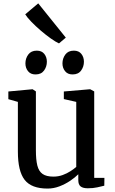

<svg xmlns="http://www.w3.org/2000/svg" viewBox="-20 -1087 669 1118"><path d="M491.1 9.3Q463.5 9.3 449.7 -1.2Q435.9 -11.7 435.9 -38.2V-72.3Q417.3 -53.6 388.8 -34.3Q360.3 -15.1 326.4 -2Q292.5 11 256.9 11Q163.2 11 123.6 -39.6Q84.1 -90.3 84.1 -204.3V-493.7L28.6 -509.5V-554.3L168.9 -567.3H169.9L189 -554.7V-211.7Q189 -156.8 197.4 -123.2Q205.9 -89.5 227.9 -74.1Q250 -58.6 290.8 -58.6Q320.2 -58.6 345.4 -68Q370.6 -77.3 390.7 -90.4Q410.8 -103.4 424 -115.2V-493.7L351.7 -510.1V-554.3L503.8 -567.3H505.3L528.6 -554.7V-51.2H588L587.3 -5.7Q570.2 -1.5 546.3 3.9Q522.3 9.3 491.1 9.3ZM186.2 -653.6Q158.2 -653.6 143.1 -672.6Q128 -691.5 128 -717.9Q128 -746.7 144.6 -769.4Q161.3 -792 193.7 -792H194.7Q223 -792 238 -773.1Q252.9 -754.1 252.9 -727.7Q252.9 -698.9 236.5 -676.3Q220.1 -653.6 187.2 -653.6ZM401.9 -653.6Q374 -653.6 358.9 -672.6Q343.7 -691.5 343.7 -717.9Q343.7 -746.7 360.4 -769.4Q377.1 -792 409.5 -792H410.5Q438.8 -792 453.8 -773.1Q468.7 -754.1 468.7 -727.7Q468.7 -698.9 452.3 -676.3Q435.9 -653.6 402.9 -653.6ZM322.8 -834.6Q304 -843 275.5 -863.2Q247 -883.5 216.7 -909.4Q186.4 -935.4 162.1 -960.6Q137.8 -985.8 126.9 -1003.6L202.6 -1067.4L363.2 -867.9L323.8 -834.6Z"/></svg>

Font: Merriweather Light
Style: Regular
Weight: 300
Designer: Eben Sorkin
Foundry: Eben Sorkin
Version: Version 2.100